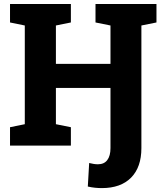

<svg xmlns="http://www.w3.org/2000/svg" viewBox="-20 -731 816 964"><path d="M491.2 213.4Q475.1 213.4 457.8 211.7Q440.4 210 420.9 205.6L427.7 87.4Q452.1 93.8 471.7 93.8Q502.9 93.8 518.8 72.5Q534.7 51.3 534.7 12.7V-289.6H260.7V-107.4L335.9 -92.3V0H30.3V-92.3L104.5 -107.4V-603L30.3 -618.2V-710.9H335.9V-618.2L260.7 -603V-410.2H534.7V-603L459.5 -618.2V-710.9H765.6V-618.2L689.9 -603V12.7Q689.9 108.4 638.2 160.9Q586.4 213.4 491.2 213.4Z"/></svg>

Font: Roboto Slab ExtraBold
Style: Regular
Weight: 800
Designer: Google
Version: Version 2.001; ttfautohint (v1.8.3)